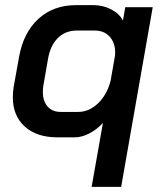

<svg xmlns="http://www.w3.org/2000/svg" viewBox="-20 -527 635 748"><path d="M381 -48Q357 -22 327.5 -7Q298 8 273 8H203Q123 8 76.5 -34Q30 -76 30 -148Q30 -168 33 -187L54 -304Q71 -400 129.5 -453.5Q188 -507 276 -507H344Q381 -507 413 -490.5Q445 -474 459 -447L468 -499H575L452 201H337ZM285 -91Q327 -91 362 -124.5Q397 -158 411 -213L428 -310Q432 -354 410 -381Q388 -408 349 -408H279Q235 -408 205.5 -379Q176 -350 167 -297L149 -194Q147 -185 147 -168Q147 -133 165.5 -112Q184 -91 216 -91Z"/></svg>

Font: Bai Jamjuree SemiBold
Style: Italic
Weight: 600
Italic angle: -10°
Version: Version 1.000; ttfautohint (v1.6)